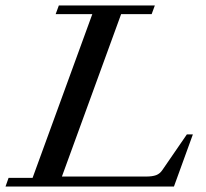

<svg xmlns="http://www.w3.org/2000/svg" viewBox="-27 -683 756 703"><path d="M-6.8 0 4.4 -31.7H92.3L311 -631.3H176.8L188.5 -663.1H540L528.3 -631.3H416.5L199.7 -36.6H507.8Q530.8 -36.6 544.7 -41.7Q558.6 -46.9 567.9 -61L657.2 -190.9H679.2L609.9 0Z"/></svg>

Font: Elstob 10pt Medium
Style: Italic
Weight: 500
Italic angle: -20°
Designer: Peter S. Baker
Version: Version 1.015